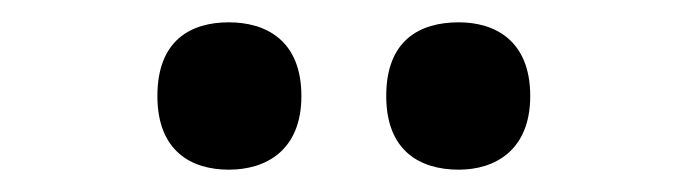

<svg xmlns="http://www.w3.org/2000/svg" viewBox="-20 -774 617 172"><path d="M391 -622C423 -622 455 -639 455 -688C455 -738 423 -754 391 -754C356 -754 326 -738 326 -688C326 -639 356 -622 391 -622ZM185 -622C218 -622 250 -639 250 -688C250 -738 218 -754 185 -754C151 -754 121 -738 121 -688C121 -639 151 -622 185 -622Z"/></svg>

Font: Noto Serif Telugu
Style: Bold
Weight: 700
Designer: Jelle Bosma - Monotype Design Team
Foundry: Monotype Imaging Inc.
Version: Version 2.005